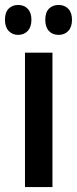

<svg xmlns="http://www.w3.org/2000/svg" viewBox="-39 -756 311 776"><path d="M173 0H62V-543H173ZM-19 -676Q-19 -706 -4 -721Q11 -736 34 -736Q58 -736 73 -720.5Q88 -705 88 -676Q88 -647 73 -631Q58 -615 34 -615Q11 -615 -4 -631Q-19 -647 -19 -676ZM144 -676Q144 -706 159 -721Q174 -736 198 -736Q222 -736 237 -720.5Q252 -705 252 -676Q252 -647 237 -631Q222 -615 198 -615Q173 -615 158.5 -631Q144 -647 144 -676Z"/></svg>

Font: Noto Sans Telugu ExtraCondensed SemiBold
Style: Regular
Weight: 600
Width: 2
Designer: Jelle Bosma - Monotype Design Team
Foundry: Monotype Imaging Inc.
Version: Version 2.005; ttfautohint (v1.8.4.7-5d5b)